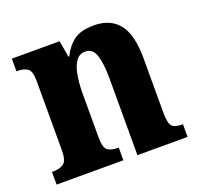

<svg xmlns="http://www.w3.org/2000/svg" viewBox="-102 -660 797 770"><g transform="rotate(-20 297.0 -274.5)"><path d="M14 0V-54H19Q48 -54 64.5 -66Q81 -78 81 -123V-417Q81 -459 66 -470.5Q51 -482 22 -482H18V-536H222L234 -466H238Q256 -504 286 -526.5Q316 -549 372 -549Q442 -549 478.5 -503.5Q515 -458 515 -356V-125Q515 -79 527 -66.5Q539 -54 569 -54H573V0H359V-327Q359 -391 347.5 -426.5Q336 -462 304 -462Q278 -462 263.5 -440.5Q249 -419 243 -383.5Q237 -348 237 -308V-120Q237 -77 251.5 -65.5Q266 -54 295 -54H299V0Z"/></g></svg>

Font: Noto Serif Georgian Condensed ExtraBold
Style: Regular
Weight: 800
Width: 3
Designer: Monotype Design Team, Akaki Razmadze
Foundry: Google LLC
Version: Version 2.003; ttfautohint (v1.8.4.7-5d5b)